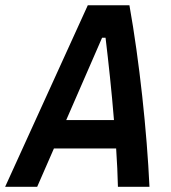

<svg xmlns="http://www.w3.org/2000/svg" viewBox="-48 -714 654 734"><path d="M-28.3 0H94.2L158.2 -146.5H396C399.4 -94.7 401.9 -45.4 402.8 0H523.4C513.7 -210.9 484.9 -481 446.8 -693.8H287.6ZM205.1 -254.9 342.3 -569.8H355.5C366.7 -476.6 378.9 -364.7 387.7 -254.9Z"/></svg>

Font: Cascadia Mono SemiBold
Style: Italic
Weight: 600
Italic angle: -10°
Monospace: yes
Designer: Aaron Bell
Foundry: Saja Typeworks
Version: Version 2404.023